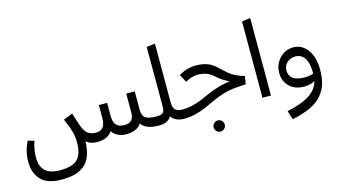

<svg xmlns="http://www.w3.org/2000/svg" viewBox="-108 -1165 3239 1836"><g transform="rotate(-15 1512.0 -247.0)"><path d="M1348.1 -89.8 1359.9 -46.9 1339.8 0Q1274.4 0 1231.2 -18.1Q1188 -36.1 1170.9 -66.9Q1126 0 1020 0Q976.1 0 939.7 -17.3Q903.3 -34.7 881.8 -66.9Q835 0 735.8 0H734.9Q665 0 625 -37.1Q622.1 45.9 600.8 103.5Q579.6 161.1 538.6 195.1Q497.6 229 442.1 243.9Q386.7 258.8 310.1 258.8Q174.3 258.8 109.6 192.9Q44.9 127 44.9 9.8Q44.9 -90.3 91.8 -186L154.8 -167Q127 -91.8 127 -2.9Q127 26.9 132.8 52Q138.7 77.1 152.8 99.1Q167 121.1 188.5 136.2Q210 151.4 242.9 160.2Q275.9 168.9 317.9 168.9Q441.4 168.9 492.7 119.4Q543.9 69.8 543.9 -48.8Q543.9 -106 529.1 -158.7Q514.2 -211.4 479 -289.1L570.8 -326.2Q574.7 -310.1 580.3 -292Q585.9 -273.9 593.8 -251.2Q601.6 -228.5 605 -217.8Q628.9 -142.6 660.2 -116.2Q691.4 -89.8 744.1 -89.8Q837.9 -89.8 837.9 -208V-337.9H919.9V-209Q919.9 -145 946.5 -117.4Q973.1 -89.8 1025.9 -89.8Q1119.1 -89.8 1119.1 -186V-376H1203.1V-194.8Q1203.1 -134.3 1234.1 -112.1Q1265.1 -89.8 1348.1 -89.8Z M1599.6 -89.8 1611.8 -44.9 1591.8 0Q1506.8 0 1466.8 -58.1Q1445.8 -23.9 1414.8 -12Q1383.8 0 1339.8 0L1319.8 -44.9L1347.7 -89.8Q1370.1 -89.8 1384.8 -94.5Q1399.4 -99.1 1407.2 -105.2Q1415 -111.3 1418.9 -125.5Q1422.9 -139.6 1423.3 -149.7Q1423.8 -159.7 1423.8 -181.2V-755.9L1507.8 -767.1V-181.2Q1507.8 -133.8 1529.1 -111.8Q1550.3 -89.8 1599.6 -89.8Z M1827.6 -463.9Q1875.5 -463.9 1912.6 -455.1Q1949.7 -446.3 1975.1 -431.2Q2000.5 -416 2022 -397.2Q2043.5 -378.4 2065.7 -356.7Q2087.9 -335 2112.3 -315.2Q2136.7 -295.4 2174.6 -276.4Q2212.4 -257.3 2258.8 -245.1L2246.6 -167L2146 -159.2Q2082 -154.3 2021.2 -136Q1960.4 -117.7 1912.4 -95.2Q1864.3 -72.8 1816.2 -51Q1768.1 -29.3 1710.4 -14.6Q1652.8 0 1591.8 0L1571.8 -44.9L1599.6 -89.8Q1652.8 -89.8 1703.6 -102.3Q1754.4 -114.7 1797.9 -133.5Q1841.3 -152.3 1885.5 -172.1Q1929.7 -191.9 1987.5 -209.2Q2045.4 -226.6 2106.9 -232.9Q2070.3 -248.5 2039.3 -270Q2008.3 -291.5 1989 -308.6Q1969.7 -325.7 1947.8 -341.1Q1925.8 -356.4 1895.3 -365.2Q1864.7 -374 1822.8 -374Q1765.6 -374 1701.7 -336.9L1659.7 -415Q1743.2 -463.9 1827.6 -463.9ZM1858.9 114Q1875 98.1 1897.9 98.1Q1920.9 98.1 1936.8 114Q1952.6 129.9 1952.6 152.8Q1952.6 175.8 1936.8 191.9Q1920.9 208 1897.9 208Q1875 208 1858.9 191.9Q1842.8 175.8 1842.8 152.8Q1842.8 129.9 1858.9 114Z M2451.2 0H2367.2V-755.9L2451.2 -767.1Z M2774.9 -390.1Q2859.4 -390.1 2914.3 -316.7Q2969.2 -243.2 2969.2 -117.2Q2969.2 -36.6 2950.7 23.4Q2932.1 83.5 2889.2 132.8Q2846.2 182.1 2773.4 216.3Q2700.7 250.5 2594.2 272.9L2565.9 186Q2719.2 152.3 2794.2 101.3Q2869.1 50.3 2888.2 -27.8Q2851.1 0 2782.2 0Q2690.4 0 2636.7 -53Q2583 -106 2583 -188Q2583 -270.5 2638.9 -330.3Q2694.8 -390.1 2774.9 -390.1ZM2810.1 -84Q2856 -84 2896 -98.1V-103Q2896 -202.1 2863.3 -251.5Q2830.6 -300.8 2772.9 -300.8Q2722.2 -300.8 2689 -269.8Q2655.8 -238.8 2655.8 -191.9Q2655.8 -140.1 2693.8 -112.1Q2731.9 -84 2810.1 -84Z"/></g></svg>

Font: FiraGO
Style: Regular
Weight: 400
Designer: bBox Type
Foundry: bBox Type GmbH
Version: Version 1.001;PS 001.001;hotconv 1.0.88;makeotf.lib2.5.64775